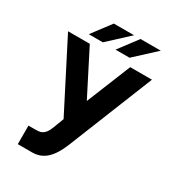

<svg xmlns="http://www.w3.org/2000/svg" viewBox="-213 -1021 1028 1139"><g transform="rotate(30 301.0 -452.0)"><path d="M226.1 -904.3H364.7L225.1 -775.4H128.9ZM409.2 -904.3H547.9L408.2 -775.4H312ZM90.3 -127H129.4Q143.6 -127 156.5 -127.7Q169.4 -128.4 181.4 -134.3Q193.4 -140.1 204.1 -153.8Q214.8 -167.5 224.6 -193.4L251.5 -264.2L13.7 -729H162.6L316.9 -426.3L439.5 -729H588.4L355 -147.9Q324.7 -72.8 284.9 -36.4Q245.1 0 188 0H90.3Z"/></g></svg>

Font: Hack
Style: Bold
Weight: 700
Monospace: yes
Designer: Christopher Simpkins
Foundry: Christopher Simpkins
Version: Version 2.017